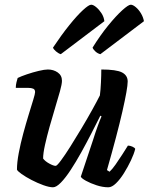

<svg xmlns="http://www.w3.org/2000/svg" viewBox="-20 -795 631 815"><path d="M205 0Q189 0 164 -9Q139 -18 114 -31Q89 -44 71.5 -56.5Q54 -69 52 -75Q52 -105 59.5 -145Q67 -185 78.5 -227.5Q90 -270 101.5 -307.5Q113 -345 121 -371Q129 -397 129 -404Q129 -415 121 -418.5Q113 -422 100 -422H47Q47 -434 50 -446Q53 -458 55 -464Q69 -471 94 -479.5Q119 -488 144 -494Q169 -500 183 -500Q207 -500 225 -487.5Q243 -475 243 -452Q243 -438 234.5 -407.5Q226 -377 214 -337.5Q202 -298 190.5 -257Q179 -216 171 -180Q163 -144 163 -122Q172 -110 189.5 -100.5Q207 -91 216 -91Q221 -90 238.5 -113.5Q256 -137 279 -173.5Q302 -210 326.5 -251Q351 -292 371.5 -329Q392 -366 404 -390Q407 -413 408.5 -444.5Q410 -476 410 -500Q474 -500 498 -487.5Q522 -475 522 -449Q522 -420 499.5 -321.5Q477 -223 434 -73L445 -66Q456 -76 470.5 -96.5Q485 -117 499 -139Q513 -161 523 -177Q532 -177 542 -172.5Q552 -168 554 -163Q549 -142 536 -114.5Q523 -87 506.5 -60.5Q490 -34 472.5 -17Q455 0 440 0Q416 0 390 -8.5Q364 -17 345 -27.5Q326 -38 323 -45L375 -201Q385 -233 395 -260.5Q405 -288 411 -301L406 -304Q389 -270 368 -229Q347 -188 324.5 -147.5Q302 -107 280 -73.5Q258 -40 238.5 -20Q219 0 205 0ZM406 -565Q394 -568 384.5 -577Q375 -586 373 -593Q406 -646 439.5 -687Q473 -728 499 -751.5Q525 -775 535 -775Q544 -775 556.5 -764.5Q569 -754 578.5 -738Q588 -722 591 -705ZM238 -565Q228 -568 217.5 -577Q207 -586 205 -593Q241 -647 274 -688Q307 -729 332 -752Q357 -775 367 -775Q376 -775 388.5 -764.5Q401 -754 411 -738.5Q421 -723 423 -705Z"/></svg>

Font: Texturina
Style: Bold Italic
Weight: 700
Italic angle: -11°
Designer: Guillermo Torres Carreño
Foundry: Omnibus-Type
Version: Version 1.002; ttfautohint (v1.8.3)